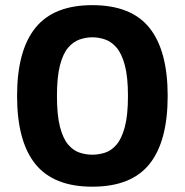

<svg xmlns="http://www.w3.org/2000/svg" viewBox="-20 -698 703 731"><path d="M331.4 12.8Q184.2 12.8 114.6 -73.5Q45 -159.8 45 -332.8Q45 -505.2 114.6 -591.8Q184.2 -678.4 331.4 -678.4Q479.8 -678.4 549.1 -591.8Q618.4 -505.2 618.4 -332.8Q618.4 -159.8 549.1 -73.5Q479.8 12.8 331.4 12.8ZM331.4 -109Q356 -109 380.1 -116.8Q404.2 -124.6 423.8 -147.5Q443.4 -170.4 455.3 -214.9Q467.2 -259.4 467.2 -332.8Q467.2 -405.2 455.3 -449.6Q443.4 -494 423.8 -516.7Q404.2 -539.4 380.1 -547.7Q356 -556 331.4 -556Q307.4 -556 283.3 -547.7Q259.2 -539.4 239.6 -516.7Q220 -494 208.4 -449.6Q196.8 -405.2 196.8 -332.8Q196.8 -259.4 208.4 -214.9Q220 -170.4 239.6 -147.5Q259.2 -124.6 283.3 -116.8Q307.4 -109 331.4 -109Z"/></svg>

Font: Maven Pro VF Beta
Style: Regular
Weight: 400
Designer: Joe Prince
Foundry: Joe Prince
Version: Version 2.002